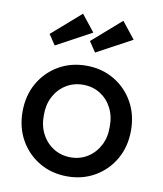

<svg xmlns="http://www.w3.org/2000/svg" viewBox="-87 -853 790 933"><g transform="rotate(10 307.5 -386.0)"><path d="M308 10Q231 10 170.5 -25.5Q110 -61 75 -122.5Q40 -184 40 -263Q40 -342 75 -403.5Q110 -465 170.5 -500.5Q231 -536 308 -536Q384 -536 444.5 -500.5Q505 -465 540 -403.5Q575 -342 575 -263Q575 -184 540 -122.5Q505 -61 444.5 -25.5Q384 10 308 10ZM308 -84Q355 -84 392 -107.5Q429 -131 450 -171.5Q471 -212 470 -263Q471 -315 450 -355.5Q429 -396 392 -419Q355 -442 308 -442Q261 -442 223.5 -418.5Q186 -395 165 -354.5Q144 -314 145 -263Q144 -212 165 -171.5Q186 -131 223.5 -107.5Q261 -84 308 -84ZM337 -606 303 -657 446 -782 511 -700ZM138 -606 104 -657 247 -782 312 -700Z"/></g></svg>

Font: Readex Pro
Style: Regular
Weight: 400
Designer: Bonnie Shaver-Troup, Thomas Jockin
Foundry: Lexend
Version: Version 1.204; ttfautohint (v1.8.4.7-5d5b)